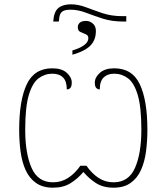

<svg xmlns="http://www.w3.org/2000/svg" viewBox="-20 -861 773 891"><path d="M227 -761Q230 -807 251 -824Q272 -841 309 -841Q343 -841 378.5 -827.5Q414 -814 455.5 -800Q497 -786 548 -786H566V-761H553Q498 -761 455.5 -775Q413 -789 377.5 -802.5Q342 -816 307 -816Q280 -816 268.5 -807Q257 -798 255 -778L253 -761ZM316 -627Q348 -636 369 -650.5Q390 -665 390 -684Q390 -697 378 -702Q366 -707 353.5 -712.5Q341 -718 341 -734Q341 -747 350 -755.5Q359 -764 380 -764Q396 -764 410.5 -752Q425 -740 425 -717Q425 -676 400 -650Q375 -624 316 -607ZM226 10Q178 10 147 -12Q116 -34 99 -71.5Q82 -109 75.5 -157.5Q69 -206 69 -259Q69 -395 104 -469.5Q139 -544 223 -544Q267 -544 290 -523Q313 -502 313 -478Q313 -460 306.5 -453Q300 -446 290 -446Q290 -484 272.5 -501.5Q255 -519 223 -519Q188 -519 159.5 -498Q131 -477 114 -421Q97 -365 97 -259Q97 -149 126.5 -82Q156 -15 226 -15Q264 -15 295.5 -35Q327 -55 353 -92H381Q407 -55 438 -35Q469 -15 507 -15Q577 -15 606.5 -82Q636 -149 636 -259Q636 -365 619 -421Q602 -477 573.5 -498Q545 -519 510 -519Q479 -519 461 -501.5Q443 -484 443 -446Q433 -446 426.5 -453Q420 -460 420 -478Q420 -502 443.5 -523Q467 -544 510 -544Q594 -544 629 -469.5Q664 -395 664 -259Q664 -206 657.5 -157.5Q651 -109 634 -71.5Q617 -34 586 -12Q555 10 507 10Q459 10 426 -11Q393 -32 367 -63Q341 -32 307.5 -11Q274 10 226 10Z"/></svg>

Font: Noto Serif Thin
Style: Regular
Weight: 100
Designer: Monotype Design Team
Foundry: Monotype Imaging Inc.
Version: Version 2.015